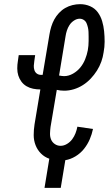

<svg xmlns="http://www.w3.org/2000/svg" viewBox="-20 -763 540 923"><path d="M194 140 217 0Q194 -8 177 -25Q160 -42 151 -65Q142 -88 142 -113.5Q142 -139 146 -165L174 -333Q156 -333 139 -336.5Q122 -340 107.5 -348.5Q93 -357 83 -370.5Q73 -384 68 -400Q63 -416 63 -434Q63 -452 66 -470L70 -498H149L145 -470Q143 -458 142.5 -447Q142 -436 145.5 -425.5Q149 -415 157.5 -409Q166 -403 178 -403H185L218 -599Q221 -617 226.5 -635Q232 -653 241 -669.5Q250 -686 263.5 -700.5Q277 -715 293.5 -724.5Q310 -734 328.5 -738.5Q347 -743 365 -743Q391 -743 413.5 -733Q436 -723 450 -704Q464 -685 471 -661.5Q478 -638 480.5 -613Q483 -588 483 -562.5Q483 -537 478 -511Q475 -489 467 -466.5Q459 -444 446 -423.5Q433 -403 416 -385Q399 -367 378.5 -354Q358 -341 335 -334Q312 -327 289 -327Q280 -327 270.5 -328Q261 -329 253 -331L223 -153Q221 -138 220.5 -122Q220 -106 225.5 -92.5Q231 -79 243.5 -70.5Q256 -62 271 -62Q287 -62 302 -71Q317 -80 327 -93.5Q337 -107 343 -122.5Q349 -138 352 -154L427 -143Q422 -118 411.5 -93.5Q401 -69 384 -47.5Q367 -26 343 -11.5Q319 3 294 7L272 140ZM288 -397Q310 -397 331 -409Q352 -421 366.5 -439Q381 -457 389.5 -478.5Q398 -500 402 -521Q404 -532 405 -543.5Q406 -555 406 -566Q406 -577 406 -588Q406 -599 405.5 -610Q405 -621 402.5 -631.5Q400 -642 396 -651.5Q392 -661 383 -667Q374 -673 363 -673Q349 -673 335.5 -664Q322 -655 314 -642.5Q306 -630 301.5 -616Q297 -602 295 -588L264 -400Q270 -399 276 -398Q282 -397 288 -397Z"/></svg>

Font: Iosevka Algr
Style: Italic
Weight: 400
Italic angle: -9°
Monospace: yes
Designer: Belleve Invis
Foundry: Belleve Invis
Version: Version 26.0.2; ttfautohint (v1.8.3)